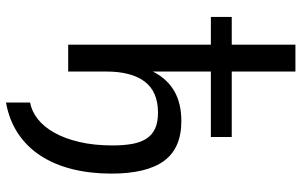

<svg xmlns="http://www.w3.org/2000/svg" viewBox="-203 -597 1008 642"><g transform="rotate(90 301.0 -276.0)"><path d="M322.8 127.4Q352.1 122.1 378.2 101.6Q404.3 81.1 423.8 46.1Q443.4 11.2 454.8 -37.6Q466.3 -86.4 466.3 -148.4Q466.3 -185.5 461.2 -213.9Q456.1 -242.2 443.6 -261.5Q431.2 -280.8 410.2 -290.5Q389.2 -300.3 356.9 -300.3Q286.6 -300.3 252.9 -255.9Q219.2 -211.4 219.2 -127.4V0H129.4V-477.1H36.6V-546.9H129.4V-759.8H219.2V-546.9H438V-477.1H219.2V-283.2Q243.2 -330.6 284.2 -354.5Q325.2 -378.4 384.8 -378.4Q475.6 -378.4 518.1 -320.3Q560.5 -262.2 560.5 -144.5Q560.5 -73.2 545.4 -13.2Q530.3 46.9 500.5 92.5Q470.7 138.2 426.3 167.7Q381.8 197.3 322.8 208Z"/></g></svg>

Font: Hack
Style: Regular
Weight: 400
Monospace: yes
Designer: Christopher Simpkins
Foundry: Christopher Simpkins
Version: Version 2.019; ttfautohint (v1.4.1) -l 4 -r 80 -G 350 -x 0 -